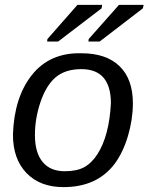

<svg xmlns="http://www.w3.org/2000/svg" viewBox="-20 -756 608 786"><path d="M524 -333Q524 -268 504 -200Q484 -132 449 -85Q377 10 240 10Q144 10 88.5 -47.5Q33 -105 33 -205Q38 -358 111 -449.5Q184 -541 313 -538Q415 -538 469.5 -485Q524 -432 524 -333ZM434 -333Q434 -473 313 -473Q247 -473 207 -439Q168 -405 145 -336Q123 -270 123 -203Q123 -131 154.5 -93Q186 -55 245 -55Q294 -55 324.5 -71.5Q355 -88 379 -125Q427 -200 434 -333ZM218 -586H173L174 -596L297 -736H398L396 -722ZM388 -586H342L343 -596L467 -736H568L565 -722Z"/></svg>

Font: Libra Sans
Style: Italic
Weight: 400
Italic angle: -12°
Foundry: Context Ltd
Version: Version 1.002